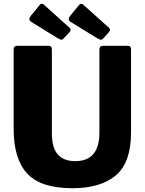

<svg xmlns="http://www.w3.org/2000/svg" viewBox="-20 -984 764 1014"><path d="M362 10Q195 10 123.5 -67.5Q52 -145 52 -304V-721Q52 -742 70 -742H237Q254 -742 254 -723V-280Q254 -203 285.5 -168Q317 -133 377 -133Q505 -133 505 -283V-721Q505 -742 523 -742H656Q672 -742 672 -723V-284Q672 -126 592 -58Q512 10 362 10ZM201 -964Q207 -964 212 -959L349 -836Q353 -833 353 -828Q353 -820 346 -813L316 -781Q310 -774 304 -774Q301 -774 287 -781L147 -867Q135 -874 135 -883Q135 -891 143 -901L190 -958Q194 -964 201 -964ZM409 -964Q415 -964 420 -959L557 -836Q561 -833 561 -827Q561 -820 554 -813L525 -781Q519 -774 513 -774Q509 -774 495 -781L355 -867Q343 -874 343 -883Q343 -891 351 -901L398 -958Q403 -964 409 -964Z"/></svg>

Font: Libre Franklin ExtraBold
Style: Regular
Weight: 800
Designer: Pablo Impallari, Rodrigo Fuenzalida
Foundry: Impallari Type
Version: Version 1.002; ttfautohint (v1.5)